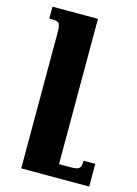

<svg xmlns="http://www.w3.org/2000/svg" viewBox="-114 -555 624 873"><g transform="rotate(15 197.5 -118.5)"><path d="M395 148H340Q340 176 330.5 184Q321 192 292 192H236V-492H22V-436H35Q59 -436 67 -428Q75 -420 75 -388V255H395Z"/></g></svg>

Font: Noto Serif Armenian SemiCondensed Extra
Style: Regular
Weight: 800
Width: 4
Designer: Monotype Design Team
Foundry: Monotype Imaging Inc.
Version: Version 1.901